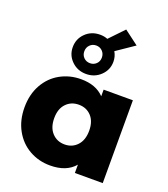

<svg xmlns="http://www.w3.org/2000/svg" viewBox="-165 -1047 1028 1172"><g transform="rotate(20 349.0 -460.5)"><path d="M637 -538V0H456V-54Q403 9 297 9Q223 9 162 -25.5Q101 -60 65.5 -124Q30 -188 30 -272Q30 -356 65.5 -419.5Q101 -483 162 -517Q223 -551 297 -551Q394 -551 447 -495V-538ZM450 -272Q450 -332 418.5 -366Q387 -400 337 -400Q287 -400 255 -366Q223 -332 223 -272Q223 -211 255 -176.5Q287 -142 337 -142Q386 -142 418 -176.5Q450 -211 450 -272ZM428 -781Q445 -752 445 -718Q445 -665 406.5 -628Q368 -591 313 -591Q257 -591 219 -628Q181 -665 181 -718Q181 -772 219 -809Q257 -846 313 -846Q340 -846 362 -837L451 -930L544 -860ZM370 -718Q370 -743 353.5 -759.5Q337 -776 313 -776Q289 -776 272.5 -759.5Q256 -743 256 -718Q256 -693 272.5 -677Q289 -661 313 -661Q337 -661 353.5 -677Q370 -693 370 -718Z"/></g></svg>

Font: Idrija
Style: Regular
Weight: 800
Designer: Julieta Ulanovsky
Foundry: Julieta Ulanovsky
Version: Version 7.200